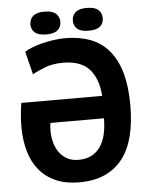

<svg xmlns="http://www.w3.org/2000/svg" viewBox="-58 -903 747 965"><g transform="rotate(-5 315.0 -421.0)"><path d="M184 -296Q181 -276 181 -258Q181 -227 188.5 -198.5Q196 -170 211.5 -148Q227 -126 251 -112.5Q275 -99 309 -99Q379 -99 416.5 -149Q454 -199 454 -296ZM455 -409Q449 -496 406 -544Q363 -592 273 -592Q221 -592 181 -576.5Q141 -561 118 -547L89 -664Q104 -673 126.5 -682Q149 -691 176.5 -698Q204 -705 234.5 -709.5Q265 -714 296 -714Q365 -714 420 -693.5Q475 -673 513.5 -628.5Q552 -584 572 -515Q592 -446 592 -350Q592 -265 575.5 -197.5Q559 -130 523.5 -83Q488 -36 433.5 -11Q379 14 303 14Q235 14 185 -8Q135 -30 102 -70Q69 -110 53 -166Q37 -222 37 -290Q37 -318 39.5 -347.5Q42 -377 47 -409ZM127 -798Q127 -824 145 -840Q163 -856 203 -856Q242 -856 260 -840Q278 -824 278 -798Q278 -772 260 -756.5Q242 -741 203 -741Q163 -741 145 -756.5Q127 -772 127 -798ZM341 -798Q341 -824 359 -840Q377 -856 416 -856Q456 -856 474 -840Q492 -824 492 -798Q492 -772 474 -756.5Q456 -741 416 -741Q377 -741 359 -756.5Q341 -772 341 -798Z"/></g></svg>

Font: PTSans
Style: Bold
Weight: 700
Designer: A.Korolkova, O.Umpeleva, V.Yefimov
Foundry: ParaType Ltd
Version: Version 2.003W OFL